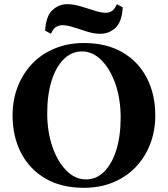

<svg xmlns="http://www.w3.org/2000/svg" viewBox="-20 -885 800 915"><path d="M380 -680Q487 -680 563 -636Q639 -592 679.5 -514Q720 -436 720 -335Q720 -261 695.5 -198Q671 -135 626.5 -88.5Q582 -42 519.5 -16Q457 10 380 10Q273 10 197 -34Q121 -78 80.5 -156Q40 -234 40 -335Q40 -409 64.5 -472Q89 -535 133.5 -581.5Q178 -628 241 -654Q304 -680 380 -680ZM390 -30Q439 -30 476 -66.5Q513 -103 534 -169.5Q555 -236 555 -325Q555 -412 530.5 -483.5Q506 -555 464 -597.5Q422 -640 370 -640Q322 -640 284.5 -603.5Q247 -567 226 -500.5Q205 -434 205 -345Q205 -258 229.5 -186.5Q254 -115 296 -72.5Q338 -30 390 -30ZM537 -865 565 -850Q561 -781 530.5 -752.5Q500 -724 458 -724Q428 -724 394.5 -734.5Q361 -745 330.5 -755Q300 -765 277 -765Q263 -765 248.5 -757.5Q234 -750 223 -724L195 -739Q199 -808 229.5 -836.5Q260 -865 300 -865Q330 -865 364 -855Q398 -845 430 -834.5Q462 -824 485 -824Q497 -824 511 -831Q525 -838 537 -865Z"/></svg>

Font: Brygada 1918
Style: Bold
Weight: 700
Designer: Mateusz Machalski | Borys Kosmynka | Przemek Hoffer
Foundry: NIEPODLEGLA 2018
Version: Version 3.006